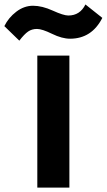

<svg xmlns="http://www.w3.org/2000/svg" viewBox="-87 -815 481 865"><path d="M-67.4 -697.3Q-48.8 -735.4 -13.7 -762.2Q21.5 -789.1 62 -789.1Q102.5 -789.1 150.9 -767.1Q199.2 -745.1 220.7 -745.1Q273.4 -745.1 297.9 -794.9L374 -734.4Q326.2 -640.6 228.5 -640.6Q192.4 -640.6 147.5 -662.6Q102.5 -684.6 79.6 -684.6Q56.6 -684.6 39.6 -672.9Q22.5 -661.1 0 -631.8ZM81.1 30.3V-564.5H225.6V30.3Z"/></svg>

Font: GenEi M Gothic v2 Bold
Style: Regular
Weight: 700
Version: Version 2.0